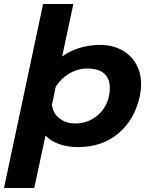

<svg xmlns="http://www.w3.org/2000/svg" viewBox="-65 -719 750 958"><path d="M150 -699H301L245 -437Q283 -465 332.5 -480Q382 -495 433 -495Q493 -495 539.5 -471Q586 -447 612.5 -402.5Q639 -358 639 -299Q639 -271 633 -241Q608 -124 527 -54.5Q446 15 324 15Q273 15 230.5 0Q188 -15 162 -43L106 219H-45ZM479 -241Q483 -260 483 -281Q483 -327 455 -352Q427 -377 370 -377Q323 -377 280.5 -352Q238 -327 213 -286L194 -195Q200 -153 232 -128Q264 -103 311 -103Q372 -103 419 -141Q466 -179 479 -241Z"/></svg>

Font: Prompt Semibold
Style: Italic
Weight: 600
Italic angle: -12°
Designer: Katatrad Team
Foundry: CadsonDemak
Version: Version 1.000